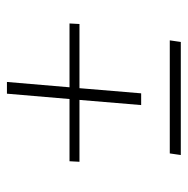

<svg xmlns="http://www.w3.org/2000/svg" viewBox="-14 -514 529 540"><g transform="rotate(-90 250.0 -244.5)"><path d="M256 -489H289L274 -313H453.5L452 -285H271.5L257 -111.5H224L238.5 -285H64.5L66 -313H241ZM83.5 0 88 -31H406L401.5 0Z"/></g></svg>

Font: Karla ExtraLight
Style: Italic
Weight: 250
Italic angle: -8°
Designer: Jonathan Pinhorn
Version: Version 2.004;gftools[0.9.33]